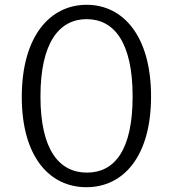

<svg xmlns="http://www.w3.org/2000/svg" viewBox="-20 -772 724 802"><path d="M342 -752C189 -752 71 -621 71 -367C71 -117 187 10 341 10C495 10 611 -118 611 -369C611 -622 494 -752 342 -752ZM343 -51C228 -51 149 -145 149 -369C149 -595 228 -692 342 -692C456 -692 534 -596 534 -369C534 -144 458 -51 343 -51Z"/></svg>

Font: 18Franklin Light
Style: Regular
Weight: 300
Designer: Pablo Impallari, Rodrigo Fuenzalida (Modified by Dan O. Williams)
Version: Version 0.025;PS 000.025;hotconv 1.0.88;makeotf.lib2.5.64775